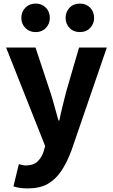

<svg xmlns="http://www.w3.org/2000/svg" viewBox="-20 -829 629 1071"><path d="M135 222Q109 222 90.5 219Q72 216 55 211L85 87Q93 88 103 91Q113 94 123 94Q165 94 188.5 72.5Q212 51 223 17L232 -14L14 -564H178L260 -317Q273 -278 283.5 -238Q294 -198 306 -157H311Q319 -197 329 -237Q339 -277 349 -317L421 -564H576L379 9Q353 79 321 126Q289 173 245 197.5Q201 222 135 222ZM179 -650Q144 -650 121.5 -673Q99 -696 99 -729Q99 -763 121.5 -786Q144 -809 179 -809Q214 -809 236 -786Q258 -763 258 -729Q258 -696 236 -673Q214 -650 179 -650ZM426 -650Q390 -650 368 -673Q346 -696 346 -729Q346 -763 368 -786Q390 -809 426 -809Q461 -809 483 -786Q505 -763 505 -729Q505 -696 483 -673Q461 -650 426 -650Z"/></svg>

Font: Noto Sans KR ExtraBold
Style: Regular
Weight: 800
Designer: Ryoko NISHIZUKA  (kana, bopomofo & ideographs); Paul D. Hunt (Latin, Greek & Cyrillic); Sandoll Communications , Soo-you
Foundry: Adobe
Version: Version 2.004-H2;hotconv 1.0.118;makeotfexe 2.5.65603